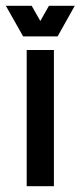

<svg xmlns="http://www.w3.org/2000/svg" viewBox="-45 -641 277 661"><path d="M34.7 -515.6 -24.9 -621.1H64L93.8 -568.8L123.5 -621.1H212.4L153.3 -515.6ZM140.6 -468.8V0H46.9V-468.8Z"/></svg>

Font: Lambda
Style: Regular
Weight: 400
Designer: GGBotNet
Version: 0.22